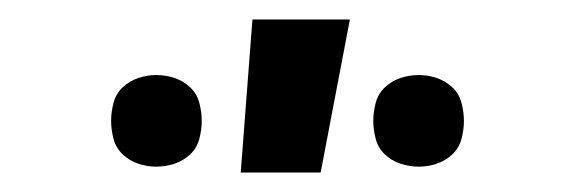

<svg xmlns="http://www.w3.org/2000/svg" viewBox="-20 -787 590 197"><path d="M410 -616Q400 -616 391 -619Q382 -622 375 -628.5Q368 -635 365.5 -644.5Q363 -654 363 -663Q363 -672 365.5 -681.5Q368 -691 375 -697.5Q382 -704 391 -707Q400 -710 410 -710Q419 -710 428 -707Q437 -704 444 -697.5Q451 -691 453.5 -681.5Q456 -672 456 -663Q456 -654 453.5 -644.5Q451 -635 444 -628.5Q437 -622 428 -619Q419 -616 410 -616ZM140 -616Q131 -616 122 -619Q113 -622 106 -628.5Q99 -635 96.5 -644.5Q94 -654 94 -663Q94 -672 96.5 -681.5Q99 -691 106 -697.5Q113 -704 122 -707Q131 -710 140 -710Q150 -710 159 -707Q168 -704 175 -697.5Q182 -691 184.5 -681.5Q187 -672 187 -663Q187 -654 184.5 -644.5Q182 -635 175 -628.5Q168 -622 159 -619Q150 -616 140 -616ZM227 -610 239 -767H339L309 -610Z"/></svg>

Font: Lode Term
Style: Bold
Weight: 700
Monospace: yes
Designer: Belleve Invis
Foundry: Belleve Invis
Version: Version 29.2.0